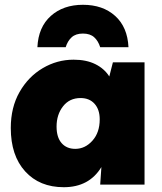

<svg xmlns="http://www.w3.org/2000/svg" viewBox="-20 -770 675 801"><path d="M583 -510V0H398L403 -73Q352 11 246 11Q145 11 85 -55Q25 -121 25 -236Q25 -322 61.5 -386Q98 -450 158 -485.5Q218 -521 287 -521Q340 -521 377.5 -502.5Q415 -484 436 -451L451 -510ZM316 -361Q270 -361 243 -326.5Q216 -292 216 -242Q216 -197 237 -173Q258 -149 294 -149Q335 -149 365.5 -183Q396 -217 396 -272Q396 -313 374.5 -337Q353 -361 316 -361ZM398 -573Q390 -599 373 -614.5Q356 -630 326 -630Q296 -630 279 -614.5Q262 -599 254 -573H136Q140 -657 192 -703.5Q244 -750 326 -750Q409 -750 460.5 -703.5Q512 -657 516 -573Z"/></svg>

Font: Livvic Black
Style: Regular
Weight: 900
Designer: Jacques Le Bailly, Baron von Fonthausen
Version: Version 1.001; ttfautohint (v1.8.2)